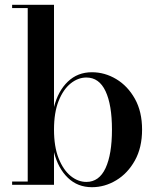

<svg xmlns="http://www.w3.org/2000/svg" viewBox="-20 -770 657 800"><path d="M95.5 -736.5H30.5V-750H205V-324Q222 -391 262.8 -430Q303.5 -469 363 -469Q416.5 -469 464.2 -440.5Q512 -412 542 -358.5Q572 -305 572 -230Q572 -155 542 -101.2Q512 -47.5 464.2 -18.8Q416.5 10 363 10Q303.5 10 262.8 -29.2Q222 -68.5 205 -136V0H30.5V-13.5H95.5ZM205 -230Q205 -159 224.2 -110.5Q243.5 -62 274.2 -37Q305 -12 340 -12Q393 -12 419.8 -69.5Q446.5 -127 446.5 -230Q446.5 -333 419.8 -390Q393 -447 340 -447Q305 -447 274.2 -422.2Q243.5 -397.5 224.2 -349.2Q205 -301 205 -230Z"/></svg>

Font: Bodoni* 16 Medium
Style: Regular
Weight: 500
Version: Version 2.2